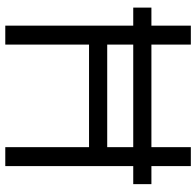

<svg xmlns="http://www.w3.org/2000/svg" viewBox="-28 -732 760 745"><g transform="rotate(90 352.5 -360.0)"><path d="M80 0V-496.5H10V-567H80V-720H153.5V-567H551.5V-720H625V-567H695V-496.5H625V0H551.5V-325H153.5V0ZM153.5 -395.5H551.5V-496.5H153.5Z"/></g></svg>

Font: Vela Sans
Style: Regular
Weight: 400
Designer: Principal design: Mikhail Sharanda - project Manrope.
Design modification: Ravid Balaliev
Foundry: Mikhail Sharanda
Version: Version 1.001